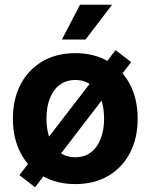

<svg xmlns="http://www.w3.org/2000/svg" viewBox="-20 -762 633 807"><path d="M127.4 24.9 61.5 -25.9 465.8 -551.3 531.2 -501ZM296.4 11.7Q217.3 11.7 158.2 -22.7Q99.1 -57.1 66.7 -118.9Q34.2 -180.7 34.2 -263.2Q34.2 -345.7 66.7 -407.5Q99.1 -469.2 158.2 -503.9Q217.3 -538.6 296.4 -538.6Q376 -538.6 434.8 -503.9Q493.7 -469.2 526.1 -407.5Q558.6 -345.7 558.6 -263.2Q558.6 -180.7 526.1 -118.9Q493.7 -57.1 434.8 -22.7Q376 11.7 296.4 11.7ZM296.4 -101.1Q335 -101.1 361.8 -121.3Q388.7 -141.6 403.1 -178.2Q417.5 -214.8 417.5 -263.2Q417.5 -312.5 403.1 -348.9Q388.7 -385.3 361.8 -405.5Q335 -425.8 296.4 -425.8Q258.3 -425.8 231.2 -405.5Q204.1 -385.3 189.7 -348.9Q175.3 -312.5 175.3 -263.2Q175.3 -214.8 189.7 -178.2Q204.1 -141.6 231.2 -121.3Q258.3 -101.1 296.4 -101.1ZM240.2 -595.7 316.4 -742.2H451.2L339.4 -595.7Z"/></svg>

Font: Inter Cardless Tabular Bold
Style: Bold
Weight: 700
Designer: Rasmus Andersson
Foundry: rsms
Version: Version 4.000;git-4fc901f